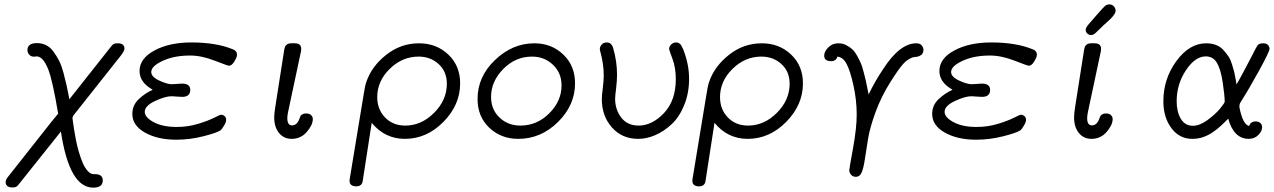

<svg xmlns="http://www.w3.org/2000/svg" viewBox="-20 -634 5852 882"><path d="M5.9 202.1Q5.9 192.4 16.1 179.2L219.2 -78.1L247.1 -111.8Q222.2 -261.7 202.1 -314Q178.2 -375 147.9 -375Q146 -375 140.4 -374Q134.8 -373 131.8 -374Q120.6 -375 113.3 -384Q106 -393.1 106 -403.8Q106 -436 149.9 -436Q172.9 -436 191.9 -426.5Q210.9 -417 225.6 -397Q240.2 -377 251.2 -355.5Q262.2 -334 271 -301.5Q279.8 -269 285.9 -241.9Q292 -214.8 298.8 -178.2L486.8 -416Q496.6 -429.2 502.7 -432.1Q508.8 -435.1 521 -435.1Q551.8 -435.1 551.8 -410.2Q551.8 -401.4 536.1 -379.9L319.8 -106.9Q313 -99.1 313 -90.8Q314 -85.9 314.9 -76.4Q315.9 -66.9 320.1 -40.5Q324.2 -14.2 329.1 10.5Q334 35.2 342.5 64.7Q351.1 94.2 360.6 115.7Q370.1 137.2 383.1 151.6Q396 166 410.2 166H416Q452.1 166 452.1 194.8Q452.1 228 408.2 228Q298.3 228 259.8 -29.8L70.8 207Q61 220.2 55.4 223.6Q49.8 227.1 38.1 227.1Q5.9 227.1 5.9 202.1Z M587.9 -110.8Q587.9 -150.9 617.9 -179Q647.9 -207 680.7 -221.2V-222.2Q620.6 -256.3 621.1 -308.1Q621.1 -365.2 689.5 -402.1Q757.8 -439 858.9 -439Q972.7 -439 1047.9 -408.2Q1068.8 -401.4 1068.8 -381.8Q1068.8 -372.1 1056.9 -352.1Q1044.9 -332 1031.7 -332Q1025.9 -332 965.8 -355.5Q905.8 -378.9 853 -378.9Q779.8 -378.9 727.3 -354.5Q674.8 -330.1 674.8 -303.2Q674.8 -281.2 710.9 -264.2Q747.1 -247.1 770 -247.1Q775.9 -247.1 792 -248.5Q808.1 -250 815.9 -250Q854 -250 854 -221.2Q854 -189 816.9 -189Q809.1 -189 792 -190.4Q774.9 -191.9 768.1 -191.9Q739.3 -191.9 692.1 -169.9Q645 -147.9 645 -120.1Q645 -95.2 685.5 -73Q726.1 -50.8 792 -50.8Q842.8 -50.8 889.4 -64.9Q936 -79.1 963.4 -93Q990.7 -106.9 995.1 -106.9Q1004.9 -106.9 1012 -100.6Q1019 -94.2 1019 -83Q1019 -73.2 1009 -56.6Q999 -40 994.1 -36.1Q977.1 -23.9 914.6 -8.1Q852.1 7.8 790 7.8Q704.1 7.8 646 -24.9Q587.9 -57.6 587.9 -110.8Z M1239.7 -94.2Q1239.7 -111.3 1243.7 -137.2L1285.6 -404.8Q1287.6 -413.6 1288.8 -418.2Q1290 -422.9 1297.4 -429Q1304.7 -435.1 1317.9 -435.1H1334Q1363.8 -435.1 1363.8 -409.2Q1363.8 -403.3 1362.8 -398.9L1303.7 -121.1Q1299.8 -103 1299.8 -91.8Q1299.8 -57.6 1321.8 -58.1Q1341.8 -58.1 1353 -82Q1354 -84 1356.4 -91.1Q1358.9 -98.1 1360.8 -101.6Q1362.8 -105 1369.4 -108.9Q1376 -112.8 1384.8 -112.8H1385.7Q1401.9 -112.8 1409.4 -105Q1417 -97.2 1417 -86.9Q1417 -60.1 1389.4 -28.1Q1361.8 3.9 1319.8 3.9Q1283.7 3.9 1261.7 -23.2Q1239.7 -50.3 1239.7 -94.2Z M1585.9 196.8Q1585.9 189 1586.9 186L1650.9 -202.1Q1656.7 -240.2 1662.6 -256.8Q1686.5 -328.6 1753.7 -381.8Q1820.8 -435.1 1904.8 -435.1Q1984.9 -435.1 2039.3 -383.5Q2093.8 -332 2093.8 -251Q2093.8 -151.9 2016.8 -74Q1939.9 3.9 1839.8 3.9Q1748 3.9 1687.5 -69.8L1646.5 195.8Q1643.6 221.7 1616.7 222.2Q1585.9 221.7 1585.9 196.8ZM1712.9 -188Q1712.9 -131.8 1748.8 -94.5Q1784.7 -57.1 1841.8 -57.1Q1916 -57.1 1974.4 -116Q2032.7 -174.8 2032.7 -249Q2032.7 -305.2 1995.1 -339.6Q1957.5 -374 1902.8 -374Q1827.6 -374 1770.3 -317.6Q1712.9 -261.2 1712.9 -188Z M2173.8 -179.2Q2173.8 -282.2 2254.2 -358.6Q2334.5 -435.1 2434.6 -435.1Q2513.7 -435.1 2567.6 -383.5Q2621.6 -332 2621.6 -251Q2621.6 -150.9 2543.2 -73.5Q2464.8 3.9 2360.8 3.9Q2281.7 3.9 2227.8 -47.1Q2173.8 -98.1 2173.8 -179.2ZM2235.8 -189Q2235.8 -130.9 2274.7 -94Q2313.5 -57.1 2370.6 -57.1Q2446.8 -57.1 2503.2 -113.5Q2559.6 -169.9 2559.6 -241.2Q2559.6 -299.3 2520 -336.7Q2480.5 -374 2423.8 -374Q2347.7 -374 2291.7 -316.9Q2235.8 -259.8 2235.8 -189Z M2735.4 -408.2Q2735.4 -419.4 2743.9 -429.2Q2752.4 -439 2767.6 -439Q2788.6 -439 2796.4 -414.1Q2814.5 -353 2814.5 -290Q2814.5 -262.2 2810.1 -226.6Q2805.7 -190.9 2805.7 -181.2Q2805.7 -130.4 2834 -93.8Q2862.3 -57.1 2913.6 -57.1Q2975.6 -57.1 3030 -114.5Q3084.5 -171.9 3084.5 -271Q3084.5 -322.8 3069.1 -363.8Q3053.7 -404.8 3053.7 -409.2Q3053.7 -420.4 3063.2 -429.7Q3072.8 -439 3085.4 -439Q3090.3 -439 3094 -438Q3097.7 -437 3101.1 -434.1Q3104.5 -431.2 3106.4 -429.7Q3108.4 -428.2 3110.8 -422.6Q3113.3 -417 3114.5 -415.5Q3115.7 -414.1 3118.7 -407Q3121.6 -399.9 3121.6 -398.9Q3145.5 -335 3145.5 -272Q3145.5 -206.1 3123 -151.1Q3100.6 -96.2 3065.4 -63.5Q3030.3 -30.8 2990.5 -13.4Q2950.7 3.9 2911.6 3.9Q2837.4 3.9 2791 -48.6Q2744.6 -101.1 2744.6 -179.2Q2744.6 -194.3 2749 -228.3Q2753.4 -262.2 2753.4 -288.1Q2753.4 -316.9 2749 -344Q2744.6 -371.1 2740 -387.7Q2735.4 -404.3 2735.4 -408.2Z M3160.6 196.8Q3160.6 189 3161.6 186L3225.6 -202.1Q3231.4 -240.2 3237.3 -256.8Q3261.2 -328.6 3328.4 -381.8Q3395.5 -435.1 3479.5 -435.1Q3559.6 -435.1 3614 -383.5Q3668.5 -332 3668.5 -251Q3668.5 -151.9 3591.6 -74Q3514.6 3.9 3414.6 3.9Q3322.8 3.9 3262.2 -69.8L3221.2 195.8Q3218.3 221.7 3191.4 222.2Q3160.6 221.7 3160.6 196.8ZM3287.6 -188Q3287.6 -131.8 3323.5 -94.5Q3359.4 -57.1 3416.5 -57.1Q3490.7 -57.1 3549.1 -116Q3607.4 -174.8 3607.4 -249Q3607.4 -305.2 3569.8 -339.6Q3532.2 -374 3477.5 -374Q3402.3 -374 3345 -317.6Q3287.6 -261.2 3287.6 -188Z M3766.1 -378.9Q3766.1 -397 3784.7 -416Q3803.2 -435.1 3831.5 -435.1Q3850.6 -435.1 3866.5 -427Q3882.3 -418.9 3894.3 -408.4Q3906.2 -397.9 3917.2 -377.9Q3928.2 -357.9 3934.3 -344Q3940.4 -330.1 3947.3 -303.5Q3954.1 -276.9 3956.8 -265.9Q3959.5 -254.9 3964.4 -229Q3969.2 -203.1 3970.2 -200.2Q3999 -260.3 4037.1 -316.9Q4113.3 -435.1 4189.5 -435.1Q4206.5 -435.1 4214.4 -425Q4222.2 -415 4222.2 -404.8Q4222.2 -397 4219.2 -390.9Q4216.3 -384.8 4212.4 -381.8Q4208.5 -378.9 4202.9 -376.5Q4197.3 -374 4193.4 -373.5Q4189.5 -373 4184.1 -372.1H4180.2Q4151.4 -366.2 4127.9 -339.1Q4104.5 -312 4071.3 -258.8Q4028.3 -190.9 4002.2 -119.4Q3976.1 -47.9 3967.8 2.7Q3959.5 53.2 3953.4 94.7Q3947.3 136.2 3938.7 157.2Q3930.2 178.2 3911.1 178.2Q3897.9 178.2 3889.6 168.7Q3881.3 159.2 3881.3 147.9Q3881.3 142.1 3898.4 48.1Q3915.5 -45.9 3915.5 -107.9Q3915.5 -173.8 3900.4 -242.4Q3885.3 -311 3868.2 -341.8Q3853 -370.6 3827.1 -374Q3820.3 -353 3798.3 -353Q3766.1 -353 3766.1 -378.9Z M4262.2 -110.8Q4262.2 -150.9 4292.2 -179Q4322.3 -207 4355 -221.2V-222.2Q4294.9 -256.3 4295.4 -308.1Q4295.4 -365.2 4363.8 -402.1Q4432.1 -439 4533.2 -439Q4647 -439 4722.2 -408.2Q4743.2 -401.4 4743.2 -381.8Q4743.2 -372.1 4731.2 -352.1Q4719.2 -332 4706.1 -332Q4700.2 -332 4640.1 -355.5Q4580.1 -378.9 4527.3 -378.9Q4454.1 -378.9 4401.6 -354.5Q4349.1 -330.1 4349.1 -303.2Q4349.1 -281.2 4385.3 -264.2Q4421.4 -247.1 4444.3 -247.1Q4450.2 -247.1 4466.3 -248.5Q4482.4 -250 4490.2 -250Q4528.3 -250 4528.3 -221.2Q4528.3 -189 4491.2 -189Q4483.4 -189 4466.3 -190.4Q4449.2 -191.9 4442.4 -191.9Q4413.6 -191.9 4366.5 -169.9Q4319.3 -147.9 4319.3 -120.1Q4319.3 -95.2 4359.9 -73Q4400.4 -50.8 4466.3 -50.8Q4517.1 -50.8 4563.7 -64.9Q4610.4 -79.1 4637.7 -93Q4665 -106.9 4669.4 -106.9Q4679.2 -106.9 4686.3 -100.6Q4693.4 -94.2 4693.4 -83Q4693.4 -73.2 4683.3 -56.6Q4673.3 -40 4668.5 -36.1Q4651.4 -23.9 4588.9 -8.1Q4526.4 7.8 4464.4 7.8Q4378.4 7.8 4320.3 -24.9Q4262.2 -57.6 4262.2 -110.8Z M4914.1 -94.2Q4914.1 -111.3 4918 -137.2L4960 -404.8Q4961.9 -413.6 4963.1 -418.2Q4964.4 -422.9 4971.7 -429Q4979 -435.1 4992.2 -435.1H5008.3Q5038.1 -435.1 5038.1 -409.2Q5038.1 -403.3 5037.1 -398.9L4978 -121.1Q4974.1 -103 4974.1 -91.8Q4974.1 -57.6 4996.1 -58.1Q5016.1 -58.1 5027.3 -82Q5028.3 -84 5030.8 -91.1Q5033.2 -98.1 5035.2 -101.6Q5037.1 -105 5043.7 -108.9Q5050.3 -112.8 5059.1 -112.8H5060.1Q5076.2 -112.8 5083.7 -105Q5091.3 -97.2 5091.3 -86.9Q5091.3 -60.1 5063.7 -28.1Q5036.1 3.9 4994.1 3.9Q4958 3.9 4936 -23.2Q4914.1 -50.3 4914.1 -94.2ZM5016.1 -563Q5048.3 -600.1 5056.6 -606.9Q5064.9 -613.8 5076.2 -613.8Q5088.4 -613.8 5096.7 -605Q5105 -596.2 5105 -584Q5105 -570.8 5080.1 -545.9Q5072.3 -538.1 5047.4 -516.1Q5027.3 -496.1 5014.2 -483.9Q5002.9 -472.7 4992.2 -473.1Q4982.4 -473.1 4974.9 -480Q4967.3 -486.8 4967.3 -496.8Q4967.3 -506.8 4981.2 -522.9Q4995.1 -539.1 5016.1 -563Z M5324.2 -168.9Q5324.2 -272 5384 -353.5Q5443.8 -435.1 5521 -435.1Q5545.9 -435.1 5565.9 -427.5Q5585.9 -419.9 5600.1 -404.1Q5614.3 -388.2 5623.5 -374.5Q5632.8 -360.8 5639.9 -337.4Q5647 -314 5649.9 -302.5Q5652.8 -291 5656.5 -269Q5660.2 -247.1 5660.2 -246.1Q5678.2 -276.9 5693.1 -305.4Q5708 -334 5717.5 -351.6Q5727.1 -369.1 5734.6 -384.5Q5742.2 -399.9 5746.6 -408Q5751 -416 5754.9 -422.6Q5758.8 -429.2 5762.9 -431.2Q5767.1 -433.1 5771 -434.1Q5774.9 -435.1 5782.2 -435.1Q5798.3 -435.1 5805.2 -427Q5812 -418.9 5812 -410.2Q5812 -397 5763.9 -309.6Q5715.8 -222.2 5678.2 -163.1Q5672.4 -154.3 5673.8 -140.1Q5689 -62 5718.3 -55.2Q5725.1 -76.2 5748 -76.2Q5761.2 -76.2 5769.5 -69.1Q5777.8 -62 5777.8 -49.8Q5777.8 -30.8 5760 -13.4Q5742.2 3.9 5716.8 3.9Q5647.9 3.9 5622.1 -88.9Q5564 -27.8 5519 -8.8Q5488.3 4.4 5457 3.9Q5397.9 3.9 5361.1 -45.4Q5324.2 -94.7 5324.2 -168.9ZM5385.3 -168.9Q5385.3 -120.1 5404.5 -88.1Q5423.8 -56.2 5460 -56.2Q5490.7 -56.2 5526.9 -82.5Q5563 -108.9 5584.5 -135Q5606 -161.1 5606 -167Q5606 -193.8 5596.9 -254.9Q5587.9 -315.9 5569.8 -346.2Q5551.8 -375 5519 -375Q5470.2 -375 5427.7 -311Q5385.3 -247.1 5385.3 -168.9Z"/></svg>

Font: CMU Typewriter Text
Style: LightOblique
Weight: 200
Italic angle: -9.46001°
Version: Version 0.7.0